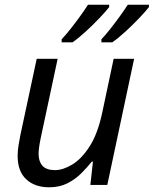

<svg xmlns="http://www.w3.org/2000/svg" viewBox="-20 -786 653 816"><path d="M189 10Q128 10 91.5 -24Q55 -58 55 -123Q55 -146 58.5 -166.5Q62 -187 66 -209L136 -536H225L153 -199Q144 -156 144 -132Q144 -100 160.5 -81.5Q177 -63 214 -63Q248 -63 287.5 -87Q327 -111 361 -164Q395 -217 414 -305L463 -536H550L436 0H364L375 -99H370Q351 -75 325.5 -49.5Q300 -24 266.5 -7Q233 10 189 10ZM411 -606V-619Q429 -638 449.5 -664Q470 -690 489.5 -717Q509 -744 523 -766H613V-756Q600 -739 572.5 -710Q545 -681 514 -652.5Q483 -624 457 -606ZM242 -606V-619Q260 -638 280.5 -664Q301 -690 320.5 -717Q340 -744 354 -766H444V-756Q431 -739 403.5 -710Q376 -681 345 -652.5Q314 -624 288 -606Z"/></svg>

Font: Manna Sans
Style: Italic
Weight: 400
Italic angle: -12°
Designer: Monotype Design Team
Foundry: Monotype Imaging Inc.
Version: Version 2.001.1; ttfautohint (v1.8.2)